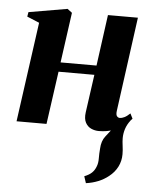

<svg xmlns="http://www.w3.org/2000/svg" viewBox="-54 -569 679 865"><g transform="rotate(5 285.0 -136.5)"><path d="M367 250.5 357 220Q379 211.5 391 199.8Q403 188 409 171.5Q415.5 156 415.2 134.2Q415 112.5 417 90.5Q418.5 55 436 33.2Q453.5 11.5 467 -6.5L542.5 -47.5Q528 -29 521.2 -8Q514.5 13 514.5 34Q514.5 48.5 517.2 68.2Q520 88 520 106.5Q520 137 506.8 163.2Q493.5 189.5 468.5 209Q448 225.5 422.2 236Q396.5 246.5 367 250.5ZM477.5 -87Q475 -68.5 480.5 -62Q486 -55.5 493.5 -55.5Q502.5 -55.5 514 -61Q525.5 -66.5 539.5 -80L551 -57Q540.5 -44 520.5 -28Q500.5 -12 471.5 -0.2Q442.5 11.5 404 11.5Q386.5 11.5 370 4.2Q353.5 -3 344 -20.5Q334.5 -38 338.5 -67.5L362.5 -239H200.5L167 0H31.5L94 -451L38.5 -474L42 -494.5L216.5 -524.5L237.5 -508.5L206 -281.5H368.5L400 -512.5H535.5Z"/></g></svg>

Font: Merriweather 120pt
Style: Bold Italic
Weight: 700
Italic angle: -7.8°
Version: Version 2.101